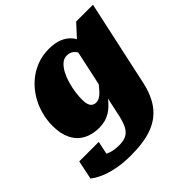

<svg xmlns="http://www.w3.org/2000/svg" viewBox="-237 -728 1149 1149"><g transform="rotate(-45 338.0 -153.5)"><path d="M355 12 450 -429 457 -431 569 -553H711L594 -14Q575 77 532 134.5Q489 192 417 219Q345 246 236 246Q168 246 114.5 235Q61 224 24 207Q-13 190 -35 172L-10 52H155L127 185Q113 183 105 172Q97 161 94.5 147.5Q92 134 94 122Q96 110 102 104Q111 115 126 126.5Q141 138 166.5 145.5Q192 153 230 153Q268 153 292 139Q316 125 330.5 94Q345 63 355 12ZM528 -358 469 -348Q463 -377 453.5 -399.5Q444 -422 427.5 -435.5Q411 -449 385 -449Q360 -449 340.5 -431.5Q321 -414 306 -385.5Q291 -357 281.5 -323.5Q272 -290 267.5 -257Q263 -224 263 -198Q263 -172 268.5 -156Q274 -140 285 -132.5Q296 -125 311 -125Q330 -125 348.5 -138.5Q367 -152 389.5 -180Q412 -208 443 -252L457 -216Q418 -148 384 -101Q350 -54 310.5 -29.5Q271 -5 217 -5Q158 -5 115 -29Q72 -53 49.5 -99Q27 -145 27 -211Q27 -262 41 -312Q55 -362 82 -405.5Q109 -449 147 -482Q185 -515 233 -534Q281 -553 338 -553Q388 -553 423.5 -538.5Q459 -524 481.5 -497.5Q504 -471 515 -435.5Q526 -400 528 -358Z"/></g></svg>

Font: Roboto Serif 20pt Black
Style: Italic
Weight: 900
Italic angle: -10°
Version: Version 1.008